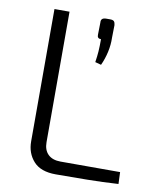

<svg xmlns="http://www.w3.org/2000/svg" viewBox="-79 -752 671 816"><g transform="rotate(10 256.0 -344.5)"><path d="M155 -690V-127Q155 -93 174 -74.5Q193 -56 228 -56H485L487 -5Q421 -1 353 0Q285 1 217 1Q152 1 121 -33.5Q90 -68 90 -119V-690ZM331 -688Q343 -688 347.5 -683Q352 -678 353 -667L352 -613Q353 -582 346 -550.5Q339 -519 326 -491L300 -498Q304 -524 305.5 -545Q307 -566 307 -598Q290 -598 291 -615L292 -667Q291 -678 296.5 -683Q302 -688 314 -688Z"/></g></svg>

Font: Exo 2 Light
Style: Regular
Weight: 300
Designer: Natanael Gama
Foundry: Natanael Gama
Version: Version 2.010